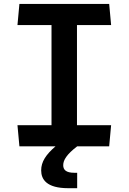

<svg xmlns="http://www.w3.org/2000/svg" viewBox="-20 -750 660 984"><path d="M79.5 -730 69.5 -621.5H244V-108.5H69.5L79.5 0H264.5C215 42.5 191 79.5 191 123C191 169 218 214.5 330 214.5H375.5V135.5H361C318 135.5 304 120 304 96.5C304 70.5 322 41 375.5 0H539.5L549.5 -108.5H374.5V-621.5H549.5L539.5 -730Z"/></svg>

Font: Monaspace Argon SemiBold
Style: Regular
Weight: 600
Designer: Riley Cran & the Lettermatic Team
Foundry: Lettermatic
Version: Version 1.000 (Monaspace Argon)